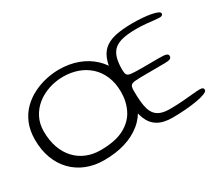

<svg xmlns="http://www.w3.org/2000/svg" viewBox="-115 -898 1419 1229"><g transform="rotate(-30 594.5 -283.0)"><path d="M354.5 51.5Q282.5 51.5 223.5 27.8Q164.5 4 122 -40.2Q79.5 -84.5 56.8 -145.8Q34 -207 34 -282Q34 -351 56 -403.2Q78 -455.5 115.5 -492.2Q153 -529 199.5 -552Q246 -575 295.2 -585.8Q344.5 -596.5 390 -596.5Q466 -596.5 529 -573.2Q592 -550 638 -507Q684 -464 709 -405Q734 -346 734 -274Q734 -194.5 707 -133.8Q680 -73 629.2 -31.8Q578.5 9.5 509 30.5Q439.5 51.5 354.5 51.5ZM364.5 -15.5Q474.5 -15.5 540 -50.2Q605.5 -85 635 -143.8Q664.5 -202.5 664.5 -273.5Q664.5 -339 643.2 -389.5Q622 -440 584.5 -474.2Q547 -508.5 497.5 -526Q448 -543.5 391 -543.5Q335 -543.5 284.2 -526.5Q233.5 -509.5 194.2 -478Q155 -446.5 132.2 -401.8Q109.5 -357 109.5 -301.5Q109.5 -233.5 128.5 -180.5Q147.5 -127.5 181.8 -90.8Q216 -54 262.8 -34.8Q309.5 -15.5 364.5 -15.5ZM869 34.5Q802 34.5 761.5 10.5Q721 -13.5 701.5 -60.8Q682 -108 676 -178Q674.5 -196.5 673.5 -216Q672.5 -235.5 672 -256.5Q671.5 -277.5 671.5 -300.2Q671.5 -323 671.5 -347Q671.5 -429 685.8 -481.8Q700 -534.5 732.2 -564.2Q764.5 -594 818 -606Q871.5 -618 949 -618Q986 -618 1020.8 -615.2Q1055.5 -612.5 1082.5 -607.2Q1109.5 -602 1125.2 -595Q1141 -588 1141 -579Q1141 -571 1135.8 -567Q1130.5 -563 1121.5 -562Q1106.5 -561.5 1080.5 -564.5Q1054.5 -567.5 1021.2 -570.8Q988 -574 951 -574Q892.5 -574 852.2 -565.5Q812 -557 787.8 -537Q763.5 -517 752.5 -481.8Q741.5 -446.5 741.5 -393.5Q741.5 -368 748 -356.2Q754.5 -344.5 779.5 -341.8Q804.5 -339 860.5 -339Q870.5 -339 888 -339Q905.5 -339 925.2 -339.2Q945 -339.5 961.8 -339.5Q978.5 -339.5 986.5 -339.5Q1024.5 -339.5 1037 -334.2Q1049.5 -329 1049.5 -318Q1049.5 -302.5 1036.2 -297.5Q1023 -292.5 997 -292.5Q985 -292.5 968 -292.5Q951 -292.5 932.2 -292.2Q913.5 -292 895.5 -292Q877.5 -292 864 -292Q806.5 -292 779.8 -289.5Q753 -287 745.8 -275.8Q738.5 -264.5 738.5 -239.5Q738.5 -194.5 741.8 -159.2Q745 -124 753.5 -98.2Q762 -72.5 778 -55.5Q794 -38.5 819.5 -30.2Q845 -22 882 -22Q929.5 -22 974.5 -25.5Q1019.5 -29 1054.8 -32.5Q1090 -36 1108.5 -36Q1123.5 -36 1129.8 -31.5Q1136 -27 1136 -17Q1136 -5 1111.5 4.5Q1087 14 1047.2 20.8Q1007.5 27.5 960.5 31Q913.5 34.5 869 34.5Z"/></g></svg>

Font: Gluten ExtraLight
Style: Regular
Weight: 250
Designer: Tyler Finck
Foundry: Etcetera Type Company
Version: Version 1.300